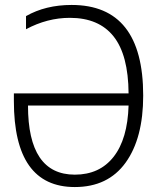

<svg xmlns="http://www.w3.org/2000/svg" viewBox="-20 -745 640 775"><path d="M36 -337V-368H499Q498 -523 438.5 -598Q379 -673 262 -673Q171 -673 85 -627V-680Q164 -725 269 -725Q558 -725 558 -359Q558 -187 487 -88.5Q416 10 282 10Q36 10 36 -337ZM499 -319H93Q93 -40 282 -40Q382 -40 438.5 -112Q495 -184 499 -319Z"/></svg>

Font: Noto Sans Mono UI Light
Style: Regular
Weight: 300
Monospace: yes
Designer: Monotype Design team
Foundry: Monotype Imaging Inc.
Version: Version 1.000